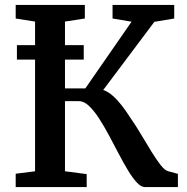

<svg xmlns="http://www.w3.org/2000/svg" viewBox="-20 -763 762 783"><path d="M44 0V-54.5L123 -64.5V-675L44 -687.5V-743H326V-687.5L245 -675V-402.5H328L516.5 -674.5L439 -687.5V-743H690.5V-687.5L609.5 -674L401 -396Q421.5 -389 440.2 -372.2Q459 -355.5 476.5 -333Q494 -310.5 510.5 -284.5Q534.5 -250 556.5 -212.8Q578.5 -175.5 598.5 -143.2Q618.5 -111 635.2 -89.8Q652 -68.5 665 -65L705.5 -54V0H571Q555.5 0 538 -18.8Q520.5 -37.5 502 -68.2Q483.5 -99 464 -136Q444.5 -173 425.5 -209Q405.5 -246.5 384.8 -278.8Q364 -311 343.2 -330.8Q322.5 -350.5 302.5 -350.5H245V-64.5L333.5 -53V0ZM321.5 -579V-520H49V-579Z"/></svg>

Font: Merriweather SemiBold
Style: Regular
Weight: 600
Version: Version 2.100